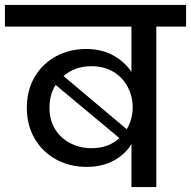

<svg xmlns="http://www.w3.org/2000/svg" viewBox="-44 -760 776 780"><path d="M712 -740V-652H591V0H490V-175Q465 -133 418 -107.5Q371 -82 308 -82Q240 -82 184.5 -112Q129 -142 97 -196.5Q65 -251 65 -322Q65 -393 96.5 -447Q128 -501 183 -531Q238 -561 306 -561Q368 -561 415 -535.5Q462 -510 490 -468V-652H-24V-740ZM327 -491Q260 -491 214 -451L471 -235Q495 -276 495 -324Q495 -367 475.5 -405.5Q456 -444 418 -467.5Q380 -491 327 -491ZM157 -322Q157 -272 180 -235Q203 -198 242 -178Q281 -158 328 -158Q397 -158 441 -199L182 -415Q157 -376 157 -322Z"/></svg>

Font: Fz Poppins Med
Style: Regular
Weight: 500
Designer: Ninad Kale (Devanagari), Jonny Pinhorn (Latin)
Foundry: Indian Type Foundry
Version: Vit hóa bi Vntype.Com & FontZin.Com